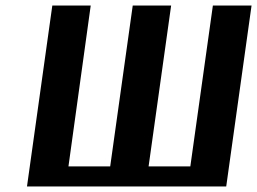

<svg xmlns="http://www.w3.org/2000/svg" viewBox="-20 -670 924 690"><path d="M595 -650 514 -72H664L745 -650H884L793 0H77L168 -650H306L226 -72H376L457 -650Z"/></svg>

Font: Arsenal
Style: Bold Italic
Weight: 700
Italic angle: -9°
Designer: Andrij Shevchenko
Foundry: Stairsfor.com
Version: Version 1.000